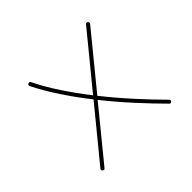

<svg xmlns="http://www.w3.org/2000/svg" viewBox="-118 -642 812 812"><g transform="rotate(-45 287.5 -236.5)"><path d="M85 6.8Q78.1 1 83.5 -5.4L270 -232.9Q225.1 -290 186.3 -348.4Q147.5 -406.7 119.1 -463.4Q115.2 -471.7 123 -475.1Q131.3 -479 134.8 -471.2Q161.6 -416.5 199.5 -359.4Q237.3 -302.2 280.8 -246.6L471.7 -479.5Q477.5 -486.3 483.9 -481Q490.7 -475.1 485.4 -468.8L292 -232.4Q341.8 -169.9 394.3 -112.1Q446.8 -54.2 495.1 -5.9Q501 0 495.1 5.9Q489.3 11.7 483.4 5.9Q435.5 -42 383.1 -99.4Q330.6 -156.7 280.8 -219.2L97.2 5.4Q91.3 12.2 85 6.8Z"/></g></svg>

Font: Mikhak-DS1-FD Thin
Style: Regular
Weight: 100
Designer: Amin Abedi
Version: Version 3.2